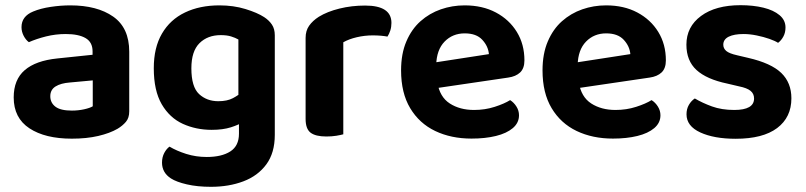

<svg xmlns="http://www.w3.org/2000/svg" viewBox="-20 -514 3076 733"><path d="M254.2 -91.8Q278.4 -91.8 301 -96.7Q323.5 -101.7 334.1 -108.2V-207.1L247 -199.1Q212.1 -196.5 192 -183.9Q172 -171.3 172 -146.6Q172 -121.7 191.6 -106.7Q211.1 -91.8 254.2 -91.8ZM248.2 -493.5Q350.9 -493.5 412.1 -450.6Q473.4 -407.7 473.4 -316.6V-88.8Q473.4 -63.9 460.7 -48.9Q447.9 -33.8 428.8 -22.4Q399.1 -5.2 354.9 5.1Q310.6 15.4 254.2 15.4Q152.4 15.4 92.4 -24.1Q32.3 -63.6 32.3 -142.1Q32.3 -209.9 74.4 -246.2Q116.5 -282.5 199.2 -290.9L333.4 -304.9V-318Q333.4 -353.1 306.6 -368.6Q279.8 -384.1 230.9 -384.1Q192.7 -384.1 155.9 -375Q119.2 -365.8 90.2 -353Q78.6 -361.4 70.3 -377.3Q62.1 -393.2 62.1 -410.3Q62.1 -451.9 106.7 -470.1Q135.1 -482 173.4 -487.7Q211.8 -493.5 248.2 -493.5Z M788.1 -18.3Q728.6 -18.3 678.2 -41.1Q627.8 -64 597.4 -116Q567.1 -168.1 567.1 -253.5Q567.1 -332.4 598.4 -385.8Q629.6 -439.3 686.3 -466.4Q742.9 -493.5 817.7 -493.5Q871.5 -493.5 917.1 -479.5Q962.7 -465.5 988.7 -448.5Q1007.2 -436.4 1018.2 -420Q1029.1 -403.6 1029.1 -379.2V-65.9H890.1V-363.2Q878.1 -370 862.2 -374.9Q846.3 -379.9 822.7 -379.9Q772.7 -379.9 741.6 -349.2Q710.6 -318.5 710.6 -253.1Q710.6 -182.3 740 -154.9Q769.4 -127.6 813.4 -127.6Q847.4 -127.6 869.5 -139.4Q891.5 -151.2 907.5 -165.6L912.2 -50.6Q891.5 -37.4 861.2 -27.9Q830.8 -18.3 788.1 -18.3ZM892.3 -3.5V-97.8H1029.1V0.8Q1029.1 69.7 996.7 113.6Q964.3 157.5 909.1 178.3Q853.9 199.2 785.5 199.2Q733.4 199.2 693.5 189.9Q653.6 180.7 632.8 167.3Q598.5 145.3 598.5 106.6Q598.5 86.2 607.1 69.9Q615.8 53.7 627.2 45.8Q653.9 61.8 690.9 73.6Q728 85.3 769.2 85.3Q826.2 85.3 859.3 64.1Q892.3 42.9 892.3 -3.5Z M1290.6 -352.6V-225.8H1146.7V-369.3Q1146.7 -396.6 1160.1 -415.7Q1173.6 -434.9 1197.2 -450Q1229.6 -469.9 1276 -481.3Q1322.4 -492.8 1373.8 -492.8Q1474.4 -492.8 1474.4 -426.5Q1474.4 -410.8 1470 -397.3Q1465.6 -383.9 1459.2 -374.3Q1449.2 -376.3 1434.6 -377.6Q1420 -378.9 1403.3 -378.9Q1372.2 -378.9 1342.2 -371.9Q1312.2 -364.9 1290.6 -352.6ZM1146.7 -264 1290.6 -260.5V-1.3Q1281.3 1.4 1263.9 4.3Q1246.4 7.1 1225.9 7.1Q1185 7.1 1165.8 -7.4Q1146.7 -21.9 1146.7 -60.1Z M1600.3 -170.8 1594.9 -268.6 1846.5 -307.4Q1843.9 -337.6 1821.2 -362.1Q1798.6 -386.6 1754.2 -386.6Q1707.9 -386.6 1677.3 -355.2Q1646.7 -323.8 1645.3 -265.7L1649.6 -199.7Q1658.7 -143.8 1697.1 -119Q1735.5 -94.2 1789.7 -94.2Q1831.7 -94.2 1868.5 -106.1Q1905.3 -117.9 1927.5 -131.8Q1942 -122.7 1951.7 -107.1Q1961.4 -91.6 1961.4 -73.9Q1961.4 -45 1937.8 -24.9Q1914.1 -4.9 1873.3 5.1Q1832.5 15.1 1780 15.1Q1702.3 15.1 1641.5 -13.9Q1580.7 -43 1546 -101Q1511.2 -159 1511.2 -245.4Q1511.2 -308.8 1531.3 -355.7Q1551.3 -402.7 1585.4 -433Q1619.6 -463.3 1663 -478.4Q1706.5 -493.5 1753.8 -493.5Q1821.9 -493.5 1873 -466.4Q1924.1 -439.3 1953.1 -392.1Q1982.1 -344.9 1982.1 -283.5Q1982.1 -253 1965.7 -237.4Q1949.3 -221.9 1920 -217.8Z M2140.3 -170.8 2134.9 -268.6 2386.5 -307.4Q2383.9 -337.6 2361.2 -362.1Q2338.6 -386.6 2294.2 -386.6Q2247.9 -386.6 2217.3 -355.2Q2186.7 -323.8 2185.3 -265.7L2189.6 -199.7Q2198.7 -143.8 2237.1 -119Q2275.5 -94.2 2329.7 -94.2Q2371.7 -94.2 2408.5 -106.1Q2445.3 -117.9 2467.5 -131.8Q2482 -122.7 2491.7 -107.1Q2501.4 -91.6 2501.4 -73.9Q2501.4 -45 2477.8 -24.9Q2454.1 -4.9 2413.3 5.1Q2372.5 15.1 2320 15.1Q2242.3 15.1 2181.5 -13.9Q2120.7 -43 2086 -101Q2051.2 -159 2051.2 -245.4Q2051.2 -308.8 2071.3 -355.7Q2091.3 -402.7 2125.4 -433Q2159.6 -463.3 2203 -478.4Q2246.5 -493.5 2293.8 -493.5Q2361.9 -493.5 2413 -466.4Q2464.1 -439.3 2493.1 -392.1Q2522.1 -344.9 2522.1 -283.5Q2522.1 -253 2505.7 -237.4Q2489.3 -221.9 2460 -217.8Z M3001.3 -138.6Q3001.3 -66.1 2946.9 -25.1Q2892.4 15.8 2788.5 15.8Q2706.1 15.8 2653.5 -8.4Q2600.9 -32.6 2600.9 -77.6Q2600.9 -98.1 2609.9 -113.5Q2618.8 -129 2632.6 -138.1Q2661 -121.2 2698 -107.7Q2735.1 -94.2 2783.2 -94.2Q2858.8 -94.2 2858.8 -137.9Q2858.8 -156.3 2845.2 -167.3Q2831.6 -178.3 2801.9 -184.2L2756.5 -194.9Q2677.8 -211.3 2639.1 -246.7Q2600.5 -282.1 2600.5 -343.3Q2600.5 -411.9 2656.3 -453Q2712 -494.2 2807.1 -494.2Q2855.6 -494.2 2894.5 -484.7Q2933.4 -475.2 2956.1 -456.1Q2978.8 -437.1 2978.8 -409.1Q2978.8 -389.7 2970.8 -374.8Q2962.9 -359.8 2950.5 -350.5Q2939.2 -357.8 2917.2 -365.6Q2895.1 -373.3 2868.7 -378.7Q2842.3 -384.1 2818.7 -384.1Q2782.5 -384.1 2761.9 -373.9Q2741.3 -363.6 2741.3 -343.3Q2741.3 -329.1 2752.8 -319.3Q2764.4 -309.6 2794.2 -303L2836.2 -293.1Q2924.1 -272.9 2962.7 -235.5Q3001.3 -198.2 3001.3 -138.6Z"/></svg>

Font: Baloo Bhaina 2
Style: Regular
Weight: 400
Designer: Yesha Goshar, Manish Minz, Shuchita Grover and Ek Type
Foundry: Ek Type
Version: Version 1.700